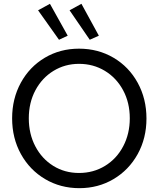

<svg xmlns="http://www.w3.org/2000/svg" viewBox="-20 -984 836 1012"><path d="M43.9 -360.4Q43.9 -463.9 89.8 -547.9Q135.7 -631.8 216.3 -679.7Q296.9 -727.5 396.5 -727.5Q497.1 -727.5 578.4 -679.7Q659.7 -631.8 705.8 -547.6Q752 -463.4 752 -359.4Q752 -255.4 705.6 -171.6Q659.2 -87.9 578.4 -40Q497.6 7.8 398.4 7.8Q298.8 7.8 217.8 -40Q136.7 -87.9 90.3 -171.9Q43.9 -255.9 43.9 -360.4ZM664.1 -360.4Q664.1 -442.9 628.9 -508.3Q593.8 -573.7 532.7 -610.6Q471.7 -647.5 396.5 -647.5Q322.8 -647.5 262.2 -610.6Q201.7 -573.7 166.7 -508.3Q131.8 -442.9 131.8 -360.4Q131.8 -278.3 166.3 -212.6Q200.7 -147 261 -109.6Q321.3 -72.3 396.5 -72.3Q472.7 -72.3 533.9 -109.9Q595.2 -147.5 629.6 -213.4Q664.1 -279.3 664.1 -360.4ZM180.7 -929.7 243.2 -963.9 336.9 -795.9 291 -774.4ZM346.7 -929.7 409.2 -963.9 501 -795.9 453.1 -774.4Z"/></svg>

Font: Reddit Sans Chocolate
Style: Regular
Weight: 400
Designer: Stephen Hutchings
Foundry: Reddit
Version: Version 1.013